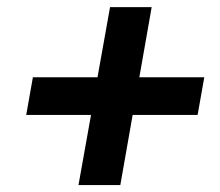

<svg xmlns="http://www.w3.org/2000/svg" viewBox="-20 -620 626 547"><path d="M203.6 -92.8H322.8L357.9 -292.5H543L562 -399.9H377L412.1 -599.6H293.5L257.8 -399.9H73.7L54.7 -292.5H239.3Z"/></svg>

Font: Cascadia Mono PL SemiBold
Style: Italic
Weight: 600
Italic angle: -10°
Monospace: yes
Designer: Aaron Bell
Foundry: Saja Typeworks
Version: Version 2404.023